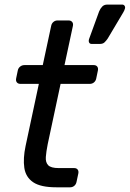

<svg xmlns="http://www.w3.org/2000/svg" viewBox="-20 -797 552 817"><path d="M219.4 0Q153.1 0 121.2 -21.5Q89.4 -43.1 83.5 -82.7Q77.6 -122.4 88.9 -176L145.3 -440.1H67.1Q56.9 -440.1 51.8 -446.4Q46.6 -452.8 48.6 -463L55.7 -497.1Q57.7 -507.3 65.7 -513.6Q73.6 -520 83.8 -520H162L197.8 -687.1Q199.8 -697.3 207.3 -703.6Q214.7 -710 224.9 -710H271.6Q281.7 -710 287 -703.6Q292.3 -697.3 290.3 -687.1L254.5 -520H378.9Q389.1 -520 393.8 -513.6Q398.6 -507.3 396.6 -497.1L389.5 -463Q387.5 -452.8 379.9 -446.4Q372.4 -440.1 362.2 -440.1H237.8L182.9 -183Q176.7 -151.7 175 -128.9Q173.4 -106 185.1 -93.9Q196.9 -81.8 229.7 -81.8H295.6Q305.7 -81.8 310.5 -75.4Q315.3 -69.1 313.3 -58.9L305.6 -22.9Q303.6 -12.7 296.2 -6.4Q288.7 0 278.5 0ZM370.4 -610Q362.2 -610 359.2 -616.1Q356.2 -622.2 359.1 -631.2L401.7 -748.2Q406.7 -760.6 415 -769.1Q423.2 -777.5 436.7 -777.5H499.5Q506.9 -777.5 510.2 -772.2Q513.6 -766.9 511.6 -760.4Q510.6 -756.9 509 -752.9Q507.4 -748.9 504.6 -744.4L438.4 -633.1Q431.6 -623.1 424.5 -616.5Q417.4 -610 404.7 -610Z"/></svg>

Font: Rubik Light
Style: Italic
Weight: 300
Italic angle: -12°
Designer: Hubert and Fischer
Foundry: Hubert and Fischer
Version: Version 2.300;gftools[0.9.30]